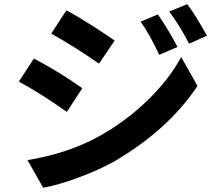

<svg xmlns="http://www.w3.org/2000/svg" viewBox="-20 -836 1040 910"><path d="M646.5 -733.4 728.5 -767.6Q780.3 -692.4 821.3 -613.3L734.4 -576.2Q690.4 -671.9 646.5 -733.4ZM782.2 -781.2 867.2 -816.4Q904.3 -768.6 960.9 -667L876 -628.9Q834 -711.9 782.2 -781.2ZM222.7 -676.8 294.9 -787.1Q398.4 -730.5 523.4 -643.6L449.2 -534.2Q337.9 -612.3 222.7 -676.8ZM184.6 53.7 110.4 -77.1Q301.8 -108.4 450.2 -190.4Q576.2 -260.7 677.7 -358.9Q779.3 -457 838.9 -565.4L916 -428.7Q777.3 -219.7 518.6 -69.3Q444.3 -28.3 348.6 6.8Q252.9 42 184.6 53.7ZM69.3 -449.2 140.6 -558.6Q264.6 -493.2 370.1 -418L296.9 -305.7Q170.9 -394.5 69.3 -449.2Z"/></svg>

Font: Gen Shin Gothic Bold
Style: Bold
Weight: 700
Designer: [Source Han Sans]
Ryoko NISHIZUKA  (kana & ideographs); Paul D. Hunt (Latin, Greek & Cyrillic); Wenlong ZHANG  (bopomofo
Version: Version 1.002.20150607